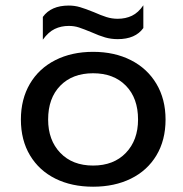

<svg xmlns="http://www.w3.org/2000/svg" viewBox="-20 -691 691 726"><path d="M142 -627Q173 -670 240 -670Q262 -670 282.5 -664Q303 -658 335 -645Q362 -633 382.5 -626.5Q403 -620 425 -620Q455 -620 479 -631.5Q503 -643 522 -671V-585Q492 -543 425 -543Q400 -543 377.5 -549.5Q355 -556 326 -569Q297 -581 279 -587Q261 -593 240 -593Q211 -593 187 -581.5Q163 -570 142 -541ZM59 -239Q59 -316 93 -374Q127 -432 189 -463.5Q251 -495 332 -495Q413 -495 475 -463.5Q537 -432 571.5 -374Q606 -316 606 -239Q606 -161 571.5 -103.5Q537 -46 475 -15.5Q413 15 332 15Q251 15 189.5 -15.5Q128 -46 93.5 -103.5Q59 -161 59 -239ZM502 -239Q502 -320 456 -367Q410 -414 332 -414Q254 -414 208 -367Q162 -320 162 -239Q162 -161 208 -113Q254 -65 332 -65Q410 -65 456 -113Q502 -161 502 -239Z"/></svg>

Font: Prompt
Style: Regular
Weight: 400
Designer: Katatrad Team
Foundry: CadsonDemak
Version: Version 1.001